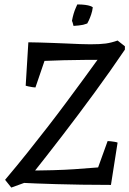

<svg xmlns="http://www.w3.org/2000/svg" viewBox="-20 -835 584 867"><path d="M31 12 3 -23Q57 -87 104.5 -146.5Q152 -206 195 -261.5Q238 -317 278.5 -371.5Q319 -426 359 -480.5Q399 -535 440 -592L450 -565Q407 -565 360 -564.5Q313 -564 267 -563Q221 -562 181 -560L140 -440Q136 -440 126 -441.5Q116 -443 107.5 -445Q99 -447 96 -448L108 -644Q131 -644 159.5 -643Q188 -642 220 -641Q252 -640 283 -638.5Q314 -637 341.5 -636Q369 -635 388 -635Q432 -635 457.5 -638.5Q483 -642 511 -652L544 -626V-611Q479 -515 406.5 -416Q334 -317 261 -222Q188 -127 121 -43L98 -65Q231 -65 317 -71Q403 -77 423 -79L466 -198Q472 -198 480.5 -197Q489 -196 498 -194.5Q507 -193 511 -191L481 0Q412 0 349.5 -1Q287 -2 234.5 -3.5Q182 -5 144.5 -6.5Q107 -8 89 -9ZM312 -718Q311 -722 310 -725.5Q309 -729 308 -733Q307 -737 305 -741Q308 -758 312.5 -773Q317 -788 322 -799Q327 -810 329 -815Q350 -815 364.5 -813Q379 -811 387.5 -808Q396 -805 399 -802Q397 -785 391.5 -769Q386 -753 381 -742.5Q376 -732 374 -729Q371 -728 366.5 -726.5Q362 -725 355 -723Q346 -721 335.5 -720Q325 -719 312 -718Z"/></svg>

Font: Labrada
Style: Italic
Weight: 400
Italic angle: -7°
Designer: Mercedes Jáuregui
Foundry: Omnibus-Type Team
Version: Version 1.000